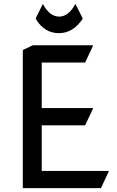

<svg xmlns="http://www.w3.org/2000/svg" viewBox="-20 -971 605 991"><path d="M165 -873V-877.9L201.2 -950.7Q236.3 -885.3 285.2 -885.3Q334 -885.3 369.1 -950.7L406.2 -877.9V-873Q356.4 -799.8 284.2 -799.8Q209 -799.8 165 -873ZM97.7 0V-712.9L149.4 -737.3H459V-732.4L419.4 -648.4H195.3V-413.1H459V-408.2L419.4 -324.2H195.3V-88.9H540.5V-84L501 0Z"/></svg>

Font: Nova Square
Style: Book
Weight: 400
Version: Version 2.000